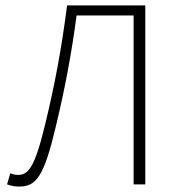

<svg xmlns="http://www.w3.org/2000/svg" viewBox="-20 -679 653 707"><path d="M50 8C114 8 142 -29 186 -215C219 -352 244 -485 262 -622H472V0H515V-659H227C207 -502 182 -368 146 -220C107 -58 83 -35 46 -35C36 -35 28 -37 18 -41L6 0C23 6 37 8 50 8Z"/></svg>

Font: Source Sans Pro Light
Style: Regular
Weight: 300
Designer: Paul D. Hunt
Foundry: Adobe Systems Incorporated
Version: Version 3.006;hotconv 1.0.111;makeotfexe 2.5.65597